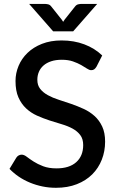

<svg xmlns="http://www.w3.org/2000/svg" viewBox="-20 -930 586 959"><path d="M462 -597 490.5 -653C465.5 -677 435.8 -695.5 401.2 -708.5C366.8 -721.5 328.8 -728 287.5 -728C250.8 -728 218.2 -722.3 189.5 -711C160.8 -699.7 136.8 -684.6 117.3 -665.7C97.8 -646.9 82.9 -625.3 72.8 -601C62.6 -576.7 57.5 -551.5 57.5 -525.5C57.5 -492.8 62.3 -465.6 72 -443.7C81.7 -421.9 94.4 -403.6 110.3 -388.7C126.1 -373.9 144.2 -361.9 164.5 -352.7C184.8 -343.6 205.5 -335.6 226.5 -328.7C247.5 -321.9 268.2 -315.5 288.5 -309.5C308.8 -303.5 326.9 -296.2 342.8 -287.5C358.6 -278.8 371.3 -268.1 381 -255.2C390.7 -242.4 395.5 -225.8 395.5 -205.5C395.5 -169.2 383.9 -140.7 360.8 -120C337.6 -99.3 304.8 -89 262.5 -89C236.5 -89 214.2 -92.6 195.5 -99.7C176.8 -106.9 160.9 -114.7 147.8 -123.2C134.6 -131.7 123.3 -139.6 114 -146.7C104.7 -153.9 96.2 -157.5 88.5 -157.5C82.8 -157.5 77.7 -156.2 73 -153.5C68.3 -150.8 64.5 -147.2 61.5 -142.5L27.5 -86.5C41.2 -72.2 56.7 -59.2 74 -47.5C91.3 -35.8 109.9 -25.9 129.8 -17.7C149.6 -9.6 170.4 -3.2 192.3 1.3C214.1 5.8 236.5 8 259.5 8C298.5 8 333.3 2 363.8 -10C394.3 -22 419.9 -38.4 440.8 -59.2C461.6 -80.1 477.5 -104.5 488.5 -132.5C499.5 -160.5 505 -190.5 505 -222.5C505 -252.2 500.2 -277.3 490.5 -298C480.8 -318.7 468.1 -336.2 452.3 -350.5C436.4 -364.8 418.3 -376.7 398 -386C377.7 -395.3 356.9 -403.7 335.8 -411C314.6 -418.3 293.8 -425.2 273.5 -431.7C253.2 -438.2 235.1 -445.8 219.3 -454.5C203.4 -463.2 190.7 -473.6 181 -485.7C171.3 -497.9 166.5 -513.2 166.5 -531.5C166.5 -545.8 169.1 -559.1 174.3 -571.2C179.4 -583.4 187.2 -594 197.5 -603C207.8 -612 220.6 -619 235.8 -624C250.9 -629 268.5 -631.5 288.5 -631.5C310.2 -631.5 328.8 -628.7 344.5 -623.2C360.2 -617.7 373.8 -611.7 385.3 -605.2C396.8 -598.7 406.4 -592.8 414.3 -587.5C422.1 -582.2 429.2 -579.5 435.5 -579.5C441.5 -579.5 446.5 -580.9 450.5 -583.7C454.5 -586.6 458.3 -591 462 -597ZM125.5 -910.5 245.5 -773.5H345.5L465.5 -910.5H387.5C382.8 -910.5 377.3 -909.8 371 -908.5C364.7 -907.2 359 -903.2 354 -896.5L302 -831L295.5 -821L289 -831L236.5 -897C231.8 -903.3 226.3 -907.2 219.8 -908.5C213.3 -909.8 207.8 -910.5 203.5 -910.5Z"/></svg>

Font: Lato Semibold
Style: Regular
Weight: 600
Designer: Lukasz Dziedzic
Foundry: tyPoland Lukasz Dziedzic
Version: Version 2.006; 2014-01-15